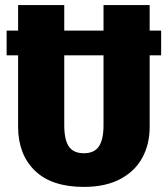

<svg xmlns="http://www.w3.org/2000/svg" viewBox="-20 -715 657 753"><path d="M612 -498H567V-218Q567 -150 538.5 -97Q510 -44 452 -13Q394 18 309 18Q182 18 116.5 -46Q51 -110 51 -218V-498H6V-595H51V-695H232V-595H386V-695H567V-595H612ZM386 -498H232V-224Q232 -167 250 -140.5Q268 -114 309 -114Q350 -114 368 -141Q386 -168 386 -224Z"/></svg>

Font: Fira Sans Condensed ExtraBold
Style: Regular
Weight: 800
Width: 3
Designer: Carrois Corporate & Edenspiekermann AG
Foundry: Carrois Corporate GbR & Edenspiekermann AG
Version: Version 4.203